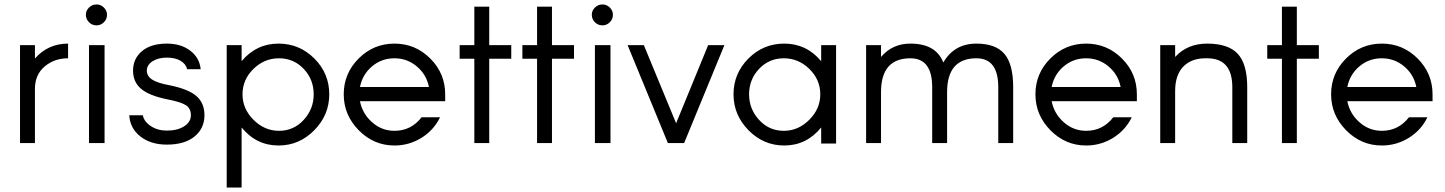

<svg xmlns="http://www.w3.org/2000/svg" viewBox="-20 -643 6494 863"><path d="M137 -440V-380Q196 -447 286 -447V-381Q224 -381 180.5 -344Q137 -307 137 -243V0H70V-440Z M414 -529Q394 -529 380 -543Q366 -557 366 -577Q366 -595 380 -609Q394 -623 414 -623Q433 -623 447 -609Q461 -595 461 -577Q461 -557 447 -543Q433 -529 414 -529ZM380 0V-440H450V0Z M882 -332H821Q816 -355 792 -369.5Q768 -384 730 -384Q691 -384 665.5 -367.5Q640 -351 640 -326Q640 -301 663.5 -285.5Q687 -270 741 -260Q826 -243 862.5 -211.5Q899 -180 899 -125Q899 -66 854.5 -29.5Q810 7 730 7Q657 7 610.5 -30Q564 -67 561 -125H622Q627 -97 657.5 -76.5Q688 -56 730 -56Q778 -56 808 -75.5Q838 -95 838 -125Q838 -156 815 -170.5Q792 -185 730 -197Q651 -213 614.5 -243.5Q578 -274 578 -326Q578 -379 618 -413Q658 -447 730 -447Q794 -447 835.5 -415Q877 -383 882 -332Z M1232 -447Q1326 -447 1393 -380Q1460 -313 1460 -219Q1460 -126 1392.5 -57.5Q1325 11 1232 11Q1132 11 1066 -70V200H999V-440H1066V-368Q1132 -447 1232 -447ZM1234 -55Q1300 -55 1345 -104Q1390 -153 1390 -219Q1390 -286 1345 -333.5Q1300 -381 1234 -381Q1168 -381 1119 -333Q1070 -285 1070 -219Q1070 -154 1119.5 -104.5Q1169 -55 1234 -55Z M1981 -219V-188H1598Q1609 -132 1652.5 -93.5Q1696 -55 1753 -55Q1828 -55 1875 -116H1958Q1930 -58 1874.5 -23.5Q1819 11 1753 11Q1660 11 1592.5 -57.5Q1525 -126 1525 -219Q1525 -313 1592 -380Q1659 -447 1753 -447Q1847 -447 1914 -380Q1981 -313 1981 -219ZM1753 -381Q1695 -381 1652 -344.5Q1609 -308 1598 -252H1908Q1897 -308 1853.5 -344.5Q1810 -381 1753 -381Z M2278 -379H2179V0H2112V-379H2046V-440H2112V-613H2179V-440H2278Z M2560 -379H2461V0H2394V-379H2328V-440H2394V-613H2461V-440H2560Z M2688 -529Q2668 -529 2654 -543Q2640 -557 2640 -577Q2640 -595 2654 -609Q2668 -623 2688 -623Q2707 -623 2721 -609Q2735 -595 2735 -577Q2735 -557 2721 -543Q2707 -529 2688 -529ZM2654 0V-440H2724V0Z M2982 0 2801 -440H2874L3019 -89L3163 -440H3236L3055 0Z M3505 11Q3412 11 3344.5 -57.5Q3277 -126 3277 -219Q3277 -313 3344 -380Q3411 -447 3505 -447Q3605 -447 3671 -368V-440H3738V2H3671V-70Q3605 11 3505 11ZM3503 -55Q3568 -55 3617.5 -104.5Q3667 -154 3667 -219Q3667 -285 3618 -333Q3569 -381 3503 -381Q3437 -381 3392 -333.5Q3347 -286 3347 -219Q3347 -153 3392 -104Q3437 -55 3503 -55Z M4369 -447Q4455 -447 4494.5 -401Q4534 -355 4534 -251V0H4467V-251Q4467 -381 4369 -381Q4237 -381 4237 -229V0H4170V-251Q4170 -381 4072 -381Q3940 -381 3940 -229V0H3873V-440H3940V-387Q3991 -447 4072 -447Q4187 -447 4220 -362Q4269 -447 4369 -447Z M5090 -219V-188H4707Q4718 -132 4761.5 -93.5Q4805 -55 4862 -55Q4937 -55 4984 -116H5067Q5039 -58 4983.5 -23.5Q4928 11 4862 11Q4769 11 4701.5 -57.5Q4634 -126 4634 -219Q4634 -313 4701 -380Q4768 -447 4862 -447Q4956 -447 5023 -380Q5090 -313 5090 -219ZM4862 -381Q4804 -381 4761 -344.5Q4718 -308 4707 -252H5017Q5006 -308 4962.5 -344.5Q4919 -381 4862 -381Z M5195 0V-440H5262V-387Q5317 -447 5406 -447Q5501 -447 5543.5 -401Q5586 -355 5586 -251V0H5519V-251Q5519 -381 5406 -381Q5338 -383 5300 -345Q5262 -307 5262 -234V0Z M5908 -379H5809V0H5742V-379H5676V-440H5742V-613H5809V-440H5908Z M6419 -219V-188H6036Q6047 -132 6090.5 -93.5Q6134 -55 6191 -55Q6266 -55 6313 -116H6396Q6368 -58 6312.5 -23.5Q6257 11 6191 11Q6098 11 6030.5 -57.5Q5963 -126 5963 -219Q5963 -313 6030 -380Q6097 -447 6191 -447Q6285 -447 6352 -380Q6419 -313 6419 -219ZM6191 -381Q6133 -381 6090 -344.5Q6047 -308 6036 -252H6346Q6335 -308 6291.5 -344.5Q6248 -381 6191 -381Z"/></svg>

Font: Arcon
Style: Regular
Weight: 400
Designer: M. Zarth
Foundry: martin zarth - visuelle & digitale kommunikation
Version: Version 1.131;PS 001.131;hotconv 1.0.70;makeotf.lib2.5.58329